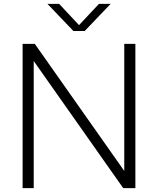

<svg xmlns="http://www.w3.org/2000/svg" viewBox="-20 -965 810 985"><path d="M96 0V-740H158.5L617.5 -88V-740H674.5V0H612L153 -652V0ZM356.5 -806 223.5 -945H283.5L385.5 -836L487.5 -945H547.5L414.5 -806Z"/></svg>

Font: Encode Sans Semi Expanded Light
Style: Regular
Weight: 300
Width: 6
Designer: Multiple Designers
Foundry: Impallari Type
Version: Version 3.000; ttfautohint (v1.8.3) -l 8 -r 50 -G 200 -x 14 